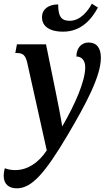

<svg xmlns="http://www.w3.org/2000/svg" viewBox="-61 -777 583 1043"><path d="M282 -605C382 -605 438 -675 471 -736L438 -757C418 -719 376 -664 318 -664C270 -664 255 -690 255 -753C201 -753 167 -726 167 -683C167 -641 199 -605 282 -605ZM31 246C113 246 186 159 305 -41C406 -212 487 -363 487 -463C487 -517 464 -546 420 -546C384 -546 354 -519 354 -470C383 -470 402 -448 402 -412C402 -335 346 -209 277 -90C269 -142 253 -221 243 -271L189 -536H31L22 -489H31C64 -489 78 -476 87 -436L193 40C146 111 85 147 22 147C2 147 -17 144 -35 137C-39 151 -41 165 -41 177C-41 221 -16 246 31 246Z"/></svg>

Font: Noto Serif Condensed SemiBold
Style: Italic
Weight: 600
Width: 3
Italic angle: -12°
Designer: Monotype Design Team
Foundry: Monotype Imaging Inc.
Version: Version 2.014